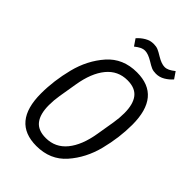

<svg xmlns="http://www.w3.org/2000/svg" viewBox="-262 -1004 1124 1124"><g transform="rotate(45 300.0 -442.5)"><path d="M62 -225Q62 -331 90 -441.5Q118 -552 187.5 -631Q257 -710 372 -710Q570 -710 570 -473Q570 -367 542 -256.5Q514 -146 444.5 -67Q375 12 260 12Q62 12 62 -225ZM463 -292 482 -406Q489 -448 489 -488Q489 -562 459.5 -600Q430 -638 366 -638Q287 -638 237 -577Q187 -516 169 -406L150 -292Q143 -250 143 -210Q143 -136 172.5 -98Q202 -60 266 -60Q345 -60 395 -121Q445 -182 463 -292ZM380 -810Q342 -833 316 -833Q301 -833 286.5 -826Q272 -819 253 -804L225 -845Q244 -867 269.5 -882Q295 -897 324 -897Q345 -897 360.5 -890.5Q376 -884 400 -869Q438 -846 464 -846Q479 -846 493.5 -853Q508 -860 527 -875L555 -834Q536 -812 510.5 -797Q485 -782 456 -782Q434 -782 419 -788.5Q404 -795 380 -810Z"/></g></svg>

Font: iA Writer Duo S
Style: Italic
Weight: 400
Italic angle: -9.5°
Designer: Mike Abbink, Paul van der Laan, Pieter van Rosmalen, Oliver Reichenstein
Foundry: Bold Monday and Information Architects Inc.
Version: Version 2.000